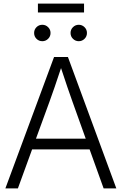

<svg xmlns="http://www.w3.org/2000/svg" viewBox="-20 -1043 674 1063"><path d="M9.8 0 279.3 -727.5H356L624 0H553.7L476.1 -215.8H157.7L79.1 0ZM179.2 -275.4H454.6L381.3 -480Q367.7 -517.6 352.8 -561.5Q337.9 -605.5 317.9 -666Q297.9 -605.5 282.7 -561.5Q267.6 -517.6 253.9 -480ZM445.3 -1022.9V-974.1H189.9V-1022.9ZM214.4 -814.9Q195.3 -814.9 182.1 -828.1Q168.9 -841.3 168.9 -860.4Q168.9 -879.4 182.1 -892.6Q195.3 -905.8 214.4 -905.8Q232.9 -905.8 246.3 -892.6Q259.8 -879.4 259.8 -860.4Q259.8 -841.3 246.3 -828.1Q232.9 -814.9 214.4 -814.9ZM416 -814.9Q397.5 -814.9 384 -828.1Q370.6 -841.3 370.6 -860.4Q370.6 -879.4 384 -892.6Q397.5 -905.8 416 -905.8Q434.6 -905.8 448 -892.6Q461.4 -879.4 461.4 -860.4Q461.4 -841.3 448 -828.1Q434.6 -814.9 416 -814.9Z"/></svg>

Font: Inter Display Light
Style: Regular
Weight: 300
Designer: Rasmus Andersson
Foundry: rsms
Version: Version 4.000;git-a52131595